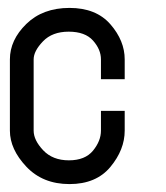

<svg xmlns="http://www.w3.org/2000/svg" viewBox="-20 -465 420 485"><path d="M295 -315V-265H235V-315Q235 -340 215 -362.5Q195 -385 153.5 -385Q112 -385 88.5 -360.5Q65 -336 65 -315V-135Q65 -111 89 -85.5Q113 -60 154 -60Q195 -60 215 -84.5Q235 -109 235 -135V-185H295V-135Q295 -87 259 -43.5Q223 0 155.5 0Q88 0 46.5 -44Q5 -88 5 -135V-315Q5 -364 46.5 -404.5Q88 -445 155.5 -445Q223 -445 259 -403.5Q295 -362 295 -315Z"/></svg>

Font: SOV_Station
Style: Bold
Weight: 700
Version: Version 1.00